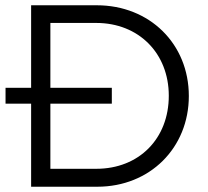

<svg xmlns="http://www.w3.org/2000/svg" viewBox="-20 -708 789 728"><path d="M98 0H349C548 0 696 -147 696 -344C696 -542 547 -688 347 -688H98V-375H1V-315H98ZM171 -68V-315H404V-375H171V-621H345C506 -621 620 -506 620 -345C620 -182 507 -68 345 -68Z"/></svg>

Font: MV Cash Light
Style: Regular
Weight: 300
Designer: Rodrigo Fuenzalida
Foundry: fragTYPE
Version: Version 1.100;Glyphs 3.1.2 (3151)